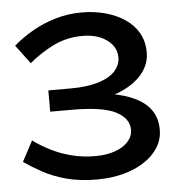

<svg xmlns="http://www.w3.org/2000/svg" viewBox="-49 -680 693 737"><g transform="rotate(-5 298.0 -312.0)"><path d="M295 10Q229 10 177.5 -4Q126 -18 87 -39.5Q48 -61 18 -82L60 -161Q90 -139 126.5 -120.5Q163 -102 206 -91Q249 -80 296 -80Q339 -80 371.5 -91Q404 -102 423 -122.5Q442 -143 442 -169Q442 -213 391.5 -239Q341 -265 224 -265H139V-347H224Q289 -347 332.5 -360.5Q376 -374 397 -397.5Q418 -421 418 -450Q418 -478 401 -499Q384 -520 355 -532Q326 -544 289 -544Q227 -544 176 -519Q125 -494 81 -457L27 -529Q59 -557 100.5 -581Q142 -605 190.5 -619.5Q239 -634 293 -634Q340 -634 382.5 -622.5Q425 -611 458 -589Q491 -567 509.5 -534.5Q528 -502 528 -460Q528 -421 506.5 -389Q485 -357 446 -334Q407 -311 356 -299.5Q305 -288 246 -288V-322Q319 -322 376 -312.5Q433 -303 472.5 -283Q512 -263 532 -232.5Q552 -202 552 -159Q552 -123 533 -92Q514 -61 479 -38Q444 -15 397.5 -2.5Q351 10 295 10Z"/></g></svg>

Font: BioRhyme Medium
Style: Regular
Weight: 500
Designer: Aoife Mooney
Foundry: Aoife Mooney Type
Version: Version 1.600;gftools[0.9.33]